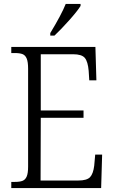

<svg xmlns="http://www.w3.org/2000/svg" viewBox="-20 -950 577 970"><path d="M37 -31H55Q80 -31 94 -36.5Q108 -42 115 -58.5Q122 -75 122 -108V-603Q122 -637 115 -654Q108 -671 94 -676.5Q80 -682 55 -682H37V-713H462L467 -544H431L428 -592Q424 -639 408.5 -657.5Q393 -676 349 -676H186V-392H402V-355H186L185 -38H375Q419 -38 435 -55Q451 -72 456 -113L461 -169H496L491 0H37ZM234 -783Q291 -877 312 -930H387V-920Q371 -894 330 -848Q289 -802 255 -770H234Z"/></svg>

Font: Noto Serif NarrowLight
Style: Regular
Weight: 300
Width: 4
Designer: Monotype Design Team
Foundry: Monotype Imaging Inc.
Version: Version 1.001